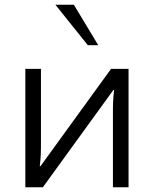

<svg xmlns="http://www.w3.org/2000/svg" viewBox="-20 -791 650 811"><path d="M87 0H161L459 -411H462C457 -370 457 -347 457 -306V0H523V-500H449L151 -89H148C153 -130 153 -153 153 -194V-500H87ZM395 -600 292 -771H214L351 -600Z"/></svg>

Font: Perun Light
Style: Regular
Weight: 300
Foundry: Copyright (c) Stefan Peev, Context Ltd, 2016
Version: Version 1.089